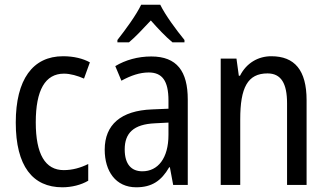

<svg xmlns="http://www.w3.org/2000/svg" viewBox="-20 -786 1392 816"><path d="M245 10C284 10 325 0 355 -18V-89C323 -73 288 -63 251 -63C172 -63 132 -131 132 -266C132 -403 172 -473 252 -473C279 -473 310 -464 337 -452L362 -521C333 -537 294 -547 248 -547C119 -547 47 -448 47 -265C47 -80 119 10 245 10Z M661 -766H580C559 -722 515 -662 479 -616V-606H528C556 -629 588 -664 621 -699C652 -664 683 -631 713 -606H764V-616C729 -659 683 -721 661 -766ZM623 -546C566 -546 513 -531 470 -505L496 -443C536 -465 574 -478 612 -478C669 -478 696 -443 696 -359V-324L626 -321C494 -316 425 -256 425 -150C425 -58 472 10 559 10C626 10 666 -18 699 -75H702L716 0H778V-363C778 -483 732 -546 623 -546ZM639 -262 696 -265V-213C696 -113 651 -58 585 -58C539 -58 510 -87 510 -151C510 -220 547 -258 639 -262Z M1133 -547C1077 -547 1027 -518 1000 -464H995L985 -537H918V0H1001V-279C1001 -413 1032 -474 1117 -474C1175 -474 1200 -431 1200 -347V0H1283V-360C1283 -488 1232 -547 1133 -547Z"/></svg>

Font: Noto Sans Gurmukhi UI Condensed
Style: Regular
Weight: 400
Width: 3
Designer: Jelle Bosma - Monotype Design Team
Foundry: Monotype Imaging Inc.
Version: Version 2.004